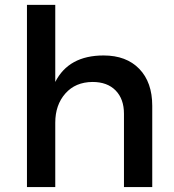

<svg xmlns="http://www.w3.org/2000/svg" viewBox="-20 -762 709 782"><path d="M89.8 0V-742.2H205.1V-428.2Q259.8 -536.1 401.9 -536.1Q494.6 -536.1 547.4 -481.4Q600.1 -426.8 600.1 -331.1V0H484.9V-298.8Q484.9 -358.9 450.9 -393.6Q417 -428.2 356.9 -428.2Q287.1 -427.7 246.1 -381.1Q205.1 -334.5 205.1 -262.2V0Z"/></svg>

Font: Trueno
Style: Rg
Weight: 400
Designer: Julieta Ulanovsky
Foundry: Julieta Ulanovsky
Version: Version 3.001b